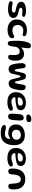

<svg xmlns="http://www.w3.org/2000/svg" viewBox="2226 -2902 900 5392"><g transform="rotate(90 2676.0 -206.0)"><path d="M244 18Q210 18 176.2 15.2Q142.5 12.5 113.2 7Q84 1.5 63 -7Q41.5 -15.5 27.5 -26.8Q13.5 -38 13.5 -59.5Q13.5 -83 27.2 -96.2Q41 -109.5 67.5 -109.5Q85 -109.5 107.8 -104.2Q130.5 -99 159 -93.8Q187.5 -88.5 220 -88.5Q249.5 -88.5 275.2 -93Q301 -97.5 317.2 -109Q333.5 -120.5 333.5 -141Q333.5 -159.5 323 -171.2Q312.5 -183 285.5 -191.8Q258.5 -200.5 209 -210Q152 -221 112 -239.5Q72 -258 51 -286.2Q30 -314.5 30 -353.5Q30 -388.5 49.8 -413.5Q69.5 -438.5 104 -454.8Q138.5 -471 182.2 -479Q226 -487 274 -487Q304 -487 335.5 -483.5Q367 -480 394 -472.8Q421 -465.5 437.5 -454.2Q454 -443 454 -427Q454 -408.5 445.2 -397.2Q436.5 -386 422.8 -381.2Q409 -376.5 393.5 -376.5Q370 -376.5 342.5 -381.5Q315 -386.5 286.5 -386.5Q262 -386.5 241.5 -381.5Q221 -376.5 208.8 -366.2Q196.5 -356 196.5 -339.5Q196.5 -314.5 225.2 -301Q254 -287.5 312.5 -276Q367.5 -265.5 405.8 -247.5Q444 -229.5 464 -201.2Q484 -173 484 -131Q484 -91.5 465 -63.5Q446 -35.5 413 -17.5Q380 0.5 336.8 9.2Q293.5 18 244 18Z M821 32Q760.5 32 707.2 16.2Q654 0.5 613.2 -31.2Q572.5 -63 549.5 -111.5Q526.5 -160 526.5 -225.5Q526.5 -294 547.8 -347.2Q569 -400.5 608.8 -437.5Q648.5 -474.5 704.8 -493.5Q761 -512.5 830.5 -512.5Q885 -512.5 922.5 -501.5Q960 -490.5 979.2 -473.5Q998.5 -456.5 998.5 -437.5Q998.5 -425 991.8 -414.5Q985 -404 974.2 -398Q963.5 -392 951.5 -392Q939 -392 925.8 -396.5Q912.5 -401 892.5 -405.5Q872.5 -410 840.5 -410Q805 -410 776 -398.5Q747 -387 725.5 -365.8Q704 -344.5 692.5 -315.2Q681 -286 681 -251Q681 -202.5 700 -169.8Q719 -137 752.8 -120.5Q786.5 -104 829.5 -104Q867.5 -104 895.8 -111.8Q924 -119.5 944.5 -129.8Q965 -140 979 -147.5Q993 -155 1002 -155Q1022.5 -155 1033.8 -146Q1045 -137 1049.5 -124Q1054 -111 1054 -98.5Q1054 -72.5 1037.5 -49Q1021 -25.5 990.5 -7.2Q960 11 917 21.5Q874 32 821 32Z M1194 25Q1171 25 1158 13Q1145 1 1138 -22.5Q1135 -34 1132.8 -55Q1130.5 -76 1128.8 -104.5Q1127 -133 1126 -167.8Q1125 -202.5 1125 -242Q1125 -275.5 1127.2 -310.5Q1129.5 -345.5 1134 -380Q1138.5 -414.5 1145.2 -447.2Q1152 -480 1161 -509Q1170 -538 1181.5 -561.5Q1198 -593.5 1220.5 -609.8Q1243 -626 1271 -626Q1300.5 -626 1317.5 -606.2Q1334.5 -586.5 1334.5 -549.5Q1334.5 -532.5 1332.8 -512Q1331 -491.5 1328.2 -471Q1325.5 -450.5 1322.8 -431.2Q1320 -412 1318 -396.8Q1316 -381.5 1316 -373Q1316 -359.5 1322.5 -359.5Q1328.5 -359.5 1339.2 -370.2Q1350 -381 1369.2 -394.8Q1388.5 -408.5 1419.2 -419.2Q1450 -430 1495.5 -430Q1550.5 -430 1587.2 -410Q1624 -390 1645.5 -356.5Q1667 -323 1676 -282Q1685 -241 1685 -198.5Q1685 -177.5 1682.8 -153.5Q1680.5 -129.5 1676.2 -106Q1672 -82.5 1666.2 -62Q1660.5 -41.5 1654 -27.5Q1643 -7 1624.2 3.5Q1605.5 14 1577.5 14Q1555 14 1542.8 4.8Q1530.5 -4.5 1524.5 -20.5Q1522.5 -31 1522.5 -48.2Q1522.5 -65.5 1523.8 -87.5Q1525 -109.5 1525.8 -133.2Q1526.5 -157 1525.5 -179.5Q1524.5 -203.5 1520 -226.5Q1515.5 -249.5 1505.5 -268.2Q1495.5 -287 1477.8 -298.2Q1460 -309.5 1433 -309.5Q1400 -309.5 1375.2 -298.2Q1350.5 -287 1333.5 -269.5Q1316.5 -252 1306.8 -232.8Q1297 -213.5 1295 -197Q1291.5 -167 1288.2 -142Q1285 -117 1281.8 -96.2Q1278.5 -75.5 1274.5 -58.2Q1270.5 -41 1265 -26Q1255.5 -1 1237.8 12Q1220 25 1194 25Z M1919.5 3Q1880.5 3 1852.8 -14.8Q1825 -32.5 1805.5 -64.5Q1796.5 -80 1788.8 -107.5Q1781 -135 1774.2 -169.2Q1767.5 -203.5 1763 -239.8Q1758.5 -276 1756 -309.2Q1753.5 -342.5 1753.5 -367Q1753.5 -398.5 1762 -423.2Q1770.5 -448 1787.8 -462.5Q1805 -477 1831 -477Q1859.5 -477 1873.2 -461.2Q1887 -445.5 1893.5 -415Q1896 -399.5 1898.8 -377.8Q1901.5 -356 1904.5 -332Q1907.5 -308 1911 -284.5Q1914.5 -261 1918 -241.2Q1921.5 -221.5 1925 -208.5Q1929.5 -191 1937.2 -180Q1945 -169 1955.5 -169Q1966 -169 1973 -181Q1980 -193 1985 -211.5Q1990.5 -233.5 1996 -261.2Q2001.5 -289 2008 -318.5Q2014.5 -348 2021.5 -376.2Q2028.5 -404.5 2037 -427Q2048 -452 2068.8 -467.8Q2089.5 -483.5 2127 -483.5Q2161 -483.5 2179.5 -469.8Q2198 -456 2207 -435.5Q2212.5 -421 2218.8 -399.2Q2225 -377.5 2231.5 -352.5Q2238 -327.5 2243.8 -302.8Q2249.5 -278 2254.2 -256.8Q2259 -235.5 2262 -222Q2267 -200 2273.8 -186.5Q2280.5 -173 2290 -173Q2302 -173 2308.8 -184.2Q2315.5 -195.5 2322 -215Q2327 -230 2332.2 -255.2Q2337.5 -280.5 2342.8 -310.8Q2348 -341 2353 -370.5Q2358 -400 2362.5 -423Q2371 -450.5 2385.8 -464Q2400.5 -477.5 2427 -477.5Q2444 -477.5 2459.5 -471.5Q2475 -465.5 2487.2 -452.2Q2499.5 -439 2506.5 -416.5Q2513.5 -394 2513.5 -361.5Q2513.5 -340.5 2511 -314Q2508.5 -287.5 2503.8 -258.2Q2499 -229 2492.5 -200.2Q2486 -171.5 2478.5 -145Q2471 -118.5 2462.8 -97.5Q2454.5 -76.5 2446 -63Q2423.5 -32.5 2392.8 -15.8Q2362 1 2322.5 1Q2282.5 1 2254.5 -20.5Q2226.5 -42 2214 -69.5Q2207 -92 2199.8 -120.2Q2192.5 -148.5 2185.2 -178.2Q2178 -208 2171.5 -235.2Q2165 -262.5 2159.5 -282.5Q2155.5 -302 2149 -315.5Q2142.5 -329 2128.5 -329Q2113.5 -329 2105 -314.5Q2096.5 -300 2091.5 -281Q2088 -266 2083 -243.5Q2078 -221 2072.5 -195.5Q2067 -170 2061.2 -144.8Q2055.5 -119.5 2050 -98.2Q2044.5 -77 2039.5 -63.5Q2026 -36.5 1993.8 -16.8Q1961.5 3 1919.5 3Z M2849 37Q2763.5 37 2700.5 11Q2637.5 -15 2603.2 -69Q2569 -123 2569 -206Q2569 -275 2592 -326.8Q2615 -378.5 2655.8 -413.2Q2696.5 -448 2750 -465.8Q2803.5 -483.5 2864 -483.5Q2905 -483.5 2943 -475.2Q2981 -467 3010.8 -449.5Q3040.5 -432 3057.8 -404.5Q3075 -377 3075 -338Q3075 -300.5 3059.8 -276Q3044.5 -251.5 3018.2 -237Q2992 -222.5 2958.2 -215Q2924.5 -207.5 2888 -203Q2867.5 -198.5 2838.2 -195Q2809 -191.5 2781 -189.5Q2753 -187.5 2736.5 -187.5Q2721.5 -187.5 2715.8 -183.8Q2710 -180 2710 -169.5Q2710 -159 2716 -144.5Q2722 -130 2733 -117Q2753.5 -93 2780.5 -84.8Q2807.5 -76.5 2847.5 -76.5Q2884.5 -76.5 2917.8 -86.2Q2951 -96 2980.2 -105.8Q3009.5 -115.5 3035 -115.5Q3059.5 -115.5 3073.8 -106.2Q3088 -97 3088 -70.5Q3088 -47 3069.2 -27.2Q3050.5 -7.5 3017.8 6.8Q2985 21 2941.5 29Q2898 37 2849 37ZM2813 -252.5Q2848 -252.5 2879 -259.8Q2910 -267 2929.5 -283.8Q2949 -300.5 2949 -329.5Q2949 -364.5 2923.8 -381Q2898.5 -397.5 2854 -397.5Q2827.5 -397.5 2802.5 -388.2Q2777.5 -379 2757.5 -362.8Q2737.5 -346.5 2725.8 -325.5Q2714 -304.5 2714 -281Q2714 -268 2724 -262Q2734 -256 2755.8 -254.2Q2777.5 -252.5 2813 -252.5Z M3251 15.5Q3221 15.5 3204 4Q3187 -7.5 3180.2 -30.8Q3173.5 -54 3173.5 -89Q3173.5 -105.5 3174.5 -127.8Q3175.5 -150 3176.8 -175Q3178 -200 3180 -225.8Q3182 -251.5 3184.5 -275.5Q3187 -299.5 3189.8 -319Q3192.5 -338.5 3195.5 -350.5Q3208 -386.5 3232.5 -404.2Q3257 -422 3295 -422Q3331 -422 3347.5 -395.8Q3364 -369.5 3364 -322.5Q3364 -306.5 3363 -282.2Q3362 -258 3360 -229.8Q3358 -201.5 3355.2 -172.2Q3352.5 -143 3349 -116.2Q3345.5 -89.5 3341.5 -68.8Q3337.5 -48 3333 -36.5Q3320.5 -8.5 3300.2 3.5Q3280 15.5 3251 15.5ZM3288 -491.5Q3236 -491.5 3215.5 -508.8Q3195 -526 3195 -548.5Q3195 -577 3215.5 -596.5Q3236 -616 3266.5 -626.2Q3297 -636.5 3327 -636.5Q3349.5 -636.5 3368.2 -629.2Q3387 -622 3398.2 -606.8Q3409.5 -591.5 3409.5 -567Q3409.5 -540 3392.8 -523.2Q3376 -506.5 3348.2 -499Q3320.5 -491.5 3288 -491.5Z M3725 223.5Q3658.5 223.5 3613 214.2Q3567.5 205 3540.2 190.2Q3513 175.5 3500.8 158.2Q3488.5 141 3488.5 125.5Q3488.5 109.5 3499 99Q3509.5 88.5 3527 83Q3544.5 77.5 3566 77.5Q3581.5 77.5 3601.8 82.2Q3622 87 3646 92.8Q3670 98.5 3698.2 102.5Q3726.5 106.5 3759.5 104.5Q3792.5 104 3815.8 91.8Q3839 79.5 3853.5 60.2Q3868 41 3874.5 18Q3881 -5 3881 -27.5Q3881 -32 3880.2 -35.5Q3879.5 -39 3877.8 -41Q3876 -43 3873 -43Q3867.5 -43 3856 -34.8Q3844.5 -26.5 3825.5 -15.8Q3806.5 -5 3779 3.2Q3751.5 11.5 3715 11.5Q3636 11.5 3582.2 -14.5Q3528.5 -40.5 3501.2 -90.2Q3474 -140 3474 -211Q3474 -273.5 3499 -319.2Q3524 -365 3567 -395Q3610 -425 3664.5 -439.5Q3719 -454 3778 -454Q3842 -454 3893.5 -434.5Q3945 -415 3981.5 -377.8Q4018 -340.5 4037.5 -287Q4057 -233.5 4057 -164.5Q4057 -66 4036 7Q4015 80 3973.5 128Q3932 176 3869.8 199.8Q3807.5 223.5 3725 223.5ZM3756.5 -90.5Q3787.5 -90.5 3814.5 -99.8Q3841.5 -109 3861.5 -126.5Q3881.5 -144 3892.8 -167.8Q3904 -191.5 3904 -220.5Q3904 -255.5 3889 -282.8Q3874 -310 3845.2 -325.8Q3816.5 -341.5 3775 -341.5Q3749.5 -341.5 3723 -335Q3696.5 -328.5 3674 -313.5Q3651.5 -298.5 3637.8 -273.2Q3624 -248 3624 -210.5Q3624 -174.5 3640.2 -147.5Q3656.5 -120.5 3686.2 -105.5Q3716 -90.5 3756.5 -90.5Z M4416.5 37Q4331 37 4268 11Q4205 -15 4170.8 -69Q4136.5 -123 4136.5 -206Q4136.5 -275 4159.5 -326.8Q4182.5 -378.5 4223.2 -413.2Q4264 -448 4317.5 -465.8Q4371 -483.5 4431.5 -483.5Q4472.5 -483.5 4510.5 -475.2Q4548.5 -467 4578.2 -449.5Q4608 -432 4625.2 -404.5Q4642.5 -377 4642.5 -338Q4642.5 -300.5 4627.2 -276Q4612 -251.5 4585.8 -237Q4559.5 -222.5 4525.8 -215Q4492 -207.5 4455.5 -203Q4435 -198.5 4405.8 -195Q4376.5 -191.5 4348.5 -189.5Q4320.5 -187.5 4304 -187.5Q4289 -187.5 4283.2 -183.8Q4277.5 -180 4277.5 -169.5Q4277.5 -159 4283.5 -144.5Q4289.5 -130 4300.5 -117Q4321 -93 4348 -84.8Q4375 -76.5 4415 -76.5Q4452 -76.5 4485.2 -86.2Q4518.5 -96 4547.8 -105.8Q4577 -115.5 4602.5 -115.5Q4627 -115.5 4641.2 -106.2Q4655.5 -97 4655.5 -70.5Q4655.5 -47 4636.8 -27.2Q4618 -7.5 4585.2 6.8Q4552.5 21 4509 29Q4465.5 37 4416.5 37ZM4380.5 -252.5Q4415.5 -252.5 4446.5 -259.8Q4477.5 -267 4497 -283.8Q4516.5 -300.5 4516.5 -329.5Q4516.5 -364.5 4491.2 -381Q4466 -397.5 4421.5 -397.5Q4395 -397.5 4370 -388.2Q4345 -379 4325 -362.8Q4305 -346.5 4293.2 -325.5Q4281.5 -304.5 4281.5 -281Q4281.5 -268 4291.5 -262Q4301.5 -256 4323.2 -254.2Q4345 -252.5 4380.5 -252.5Z M4788.5 11Q4760 11 4742.8 -2Q4725.5 -15 4717.5 -44.5Q4715.5 -57 4714.5 -72.5Q4713.5 -88 4713.5 -107.8Q4713.5 -127.5 4715 -150.5Q4720 -251 4756.5 -321.5Q4793 -392 4858 -429Q4923 -466 5011 -466Q5099.5 -466 5164.2 -430.5Q5229 -395 5264.5 -323.2Q5300 -251.5 5300 -142.5Q5300 -123.5 5299 -107.2Q5298 -91 5296 -77.2Q5294 -63.5 5291 -52Q5281.5 -19.5 5263.2 -4.2Q5245 11 5217 11Q5187.5 11 5171.5 1.8Q5155.5 -7.5 5148.8 -25.2Q5142 -43 5139 -68.5Q5137.5 -102.5 5135.8 -129.2Q5134 -156 5131.5 -177Q5129 -198 5126 -216.2Q5123 -234.5 5118.5 -252Q5107.5 -296.5 5084.2 -319Q5061 -341.5 5015.5 -341.5Q4972.5 -341.5 4945.8 -317.2Q4919 -293 4903.5 -250Q4897 -231 4892.2 -210.2Q4887.5 -189.5 4884 -166.5Q4880.5 -143.5 4878.2 -118Q4876 -92.5 4873.5 -64Q4870.5 -34 4858.5 -17.8Q4846.5 -1.5 4828.5 4.8Q4810.5 11 4788.5 11Z"/></g></svg>

Font: Gluten Medium
Style: Regular
Weight: 500
Designer: Tyler Finck
Foundry: Etcetera Type Company
Version: Version 1.300